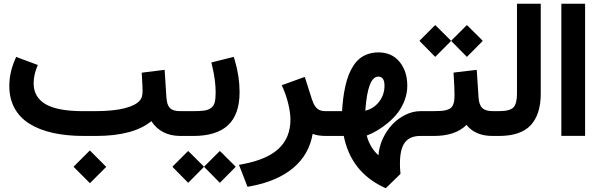

<svg xmlns="http://www.w3.org/2000/svg" viewBox="-20 -718 3164 1014"><path d="M374.8 156.2 447.9 83.1 454.4 76.6 461 83.1 534.5 156.7 541.1 163.2 534.5 169.8 461.5 242.8 454.9 249.4 448.4 242.8 374.8 169.3 368.3 162.7ZM486.1 0H423.2Q331 0 258.4 -16.4Q185.9 -32.7 134.8 -65Q83.6 -97.2 56.4 -147.6Q29.2 -198 29.2 -264Q29.2 -333 57.9 -400L65.5 -417.6L83.6 -410.6L160.7 -381.9L179.8 -374.8L172.3 -356.2Q157.7 -316.4 157.7 -276.6Q158.2 -204.5 220.9 -167.8Q283.6 -131 418.1 -131H483.6Q531 -131 570.5 -135Q610.1 -139 639.3 -146.6Q668.5 -154.2 688.7 -164.7Q708.8 -175.3 719.9 -188.9Q725.9 -196 729.5 -207.8Q733 -219.6 733 -237.8Q733 -256.9 729.5 -315.4L728.5 -334L747.1 -336.5L828.2 -346.6L849.4 -349.1L850.9 -328L858.9 -203Q860.5 -182.9 864.7 -169.5Q869 -156.2 877.8 -147.4Q886.6 -138.5 900.3 -134.8Q913.9 -131 933.5 -131H945.1V-110.8V-20.2V0H933.5Q830.7 0 779.3 -78.1Q684.1 0 486.1 0Z M1064 156.2 1134.5 85.6 1141.1 79.6 1147.6 85.6 1218.6 156.2 1224.7 162.7 1218.6 169.3 1147.6 240.8 1141.1 247.4 1134.5 240.8 1064 169.3 1057.9 162.7ZM896.7 156.2 967.3 85.6 973.8 79.6 980.4 85.6 1051.4 156.2 1057.4 162.7 1051.4 169.3 980.4 240.8 973.8 247.4 967.3 240.8 896.7 169.3 890.7 162.7ZM1220.2 -399Q1245.3 -313.9 1245.3 -231.7Q1245.3 -113.9 1184.4 -56.9Q1123.4 0 1001 0H926.4V-20.2V-110.8V-131H1001Q1038.8 -131 1059.2 -134Q1079.6 -137 1094.5 -147.9Q1109.3 -158.7 1114.1 -177.8Q1118.9 -197 1118.9 -230.2Q1118.9 -292.7 1100.8 -368.8L1096.2 -387.9L1115.4 -392.9L1196 -413.1L1214.6 -417.6Z M1513.9 -85.6Q1513.9 -118.9 1504 -162.7Q1494.2 -206.5 1476.6 -248.4L1468 -268L1488.2 -275.1L1569.8 -304.8L1589.4 -311.8L1596 -292.2L1626.7 -195.5Q1634.3 -171.3 1644.1 -157.2Q1653.9 -143.1 1666.8 -137Q1679.6 -131 1698.2 -131H1717.4V-110.8V-20.2V0H1703.8Q1656.9 0 1631.2 -11.1Q1612.6 98.2 1528.7 168.8Q1444.8 239.3 1303.8 265.5L1287.2 268.5L1281.1 252.9L1250.9 175.3L1241.8 152.6L1265.5 148.1Q1391.9 123.9 1452.6 66.2Q1513.4 8.6 1513.9 -85.6Z M2131 -265.5Q2131 -225.7 2116.9 -188.4Q2102.8 -151.1 2080.9 -122.7Q2058.9 -94.2 2029.7 -69.8Q2000.5 -45.3 1972.5 -29Q1944.6 -12.6 1916.9 -2Q1933 61 1978.8 102.3Q1981.9 56.9 2001.8 14.1Q2021.7 -28.7 2051.6 -60.5Q2081.6 -92.2 2120.9 -111.6Q2160.2 -131 2200.5 -131H2217.1V-110.8V-20.2V0H2199.5Q2144.6 0 2118.4 34.3Q2092.2 68.5 2092.2 146.1Q2092.2 170.8 2094.2 190.4L2095.2 200L2088.2 207.1L2027.2 266.5L2017.1 276.1L2004.5 270Q1833.2 188.4 1795.5 0H1698.2V-20.2V-110.8V-131H1786.4Q1788.9 -167.8 1792.7 -199Q1796.5 -230.2 1803.8 -262.7Q1811.1 -295.2 1820.9 -320.9Q1830.7 -346.6 1845.6 -369.8Q1860.5 -392.9 1879.1 -408.3Q1897.7 -423.7 1923.2 -432.5Q1948.6 -441.3 1978.8 -441.3Q2049.4 -441.3 2090.2 -391.4Q2131 -341.6 2131 -265.5ZM1909.3 -133.5Q1953.1 -143.6 1981.9 -180.4Q2010.6 -217.1 2010.6 -265.5Q2010.6 -313.4 1977.8 -313.4Q1921.9 -313.4 1909.3 -133.5Z M2368.8 -508.8 2439.3 -579.3 2445.8 -585.4 2452.4 -579.3 2523.4 -508.8 2529.5 -502.3 2523.4 -495.7 2452.4 -424.2 2445.8 -417.6 2439.3 -424.2 2368.8 -495.7 2362.7 -502.3ZM2201.5 -508.8 2272 -579.3 2278.6 -585.4 2285.1 -579.3 2356.2 -508.8 2362.2 -502.3 2356.2 -495.7 2285.1 -424.2 2278.6 -417.6 2272 -424.2 2201.5 -495.7 2195.5 -502.3ZM2581.9 0Q2489.7 0 2443.8 -58.4Q2385.4 0 2271 0H2198.5V-20.2V-110.8V-131H2268.5Q2293.2 -131 2309.8 -132.2Q2326.4 -133.5 2339.5 -137.5Q2352.6 -141.6 2359.9 -147.1Q2367.3 -152.6 2372 -162.7Q2376.8 -172.8 2378.6 -184.9Q2380.4 -197 2380.4 -215.1Q2380.4 -255.9 2376.3 -315.4L2375.3 -334.5L2394 -337L2476.6 -346.6L2497.7 -349.1L2499.2 -328L2507.3 -203.5Q2509.8 -164.2 2527 -147.6Q2544.1 -131 2582.9 -131H2593.5V-110.8V-20.2V0Z M2574.3 -20.2V-110.8V-131H2614.6Q2673 -131 2691.7 -150.9Q2710.3 -170.8 2710.3 -223.2V-678.1V-698.2H2730.5H2815.6H2835.8V-678.1V-223.7Q2835.8 -113.9 2782.9 -56.9Q2730 0 2614.1 0H2574.3Z M2964.7 -698.2H3049.9H3070V-678.1V-20.7V-0.5H3049.9H2964.7H2944.6V-20.7V-678.1V-698.2Z"/></svg>

Font: Vazir FD
Style: Bold
Weight: 700
Foundry: DejaVu fonts team - Redesigned by Saber Rastikerdar
Version: Version 21.10;October 20, 2019;FontCreator 12.0.0.2547 64-bi